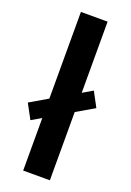

<svg xmlns="http://www.w3.org/2000/svg" viewBox="-174 -864 626 919"><g transform="rotate(20 139.0 -404.0)"><path d="M298 -400.5 207 -347.5V0H71V-267.5L21 -238.5L-19.5 -313.5L71 -366.5V-808H207V-445.5L258 -475.5Z"/></g></svg>

Font: Encode Sans Semi Expanded SmBd
Style: Regular
Weight: 600
Width: 6
Designer: Multiple Designers
Foundry: Impallari Type
Version: Version 2.000